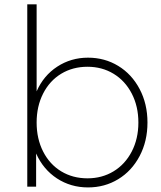

<svg xmlns="http://www.w3.org/2000/svg" viewBox="-20 -844 729 868"><path d="M646.7 -290Q646.7 -205.6 611.1 -138.3Q575.6 -71.1 514.4 -33.9Q453.3 3.3 377.8 3.3Q300 3.3 237.8 -37.2Q175.6 -77.8 143.3 -150V0H103.3V-824.4H145.6V-431.1Q176.7 -502.2 238.9 -542.8Q301.1 -583.3 377.8 -583.3Q453.3 -583.3 514.4 -546.1Q575.6 -508.9 611.1 -441.7Q646.7 -374.4 646.7 -290ZM605.6 -290Q605.6 -363.3 575.6 -421.1Q545.6 -478.9 493.3 -510.6Q441.1 -542.2 375.6 -542.2Q308.9 -542.2 256.7 -510.6Q204.4 -478.9 175 -421.1Q145.6 -363.3 145.6 -290Q145.6 -216.7 175 -158.9Q204.4 -101.1 256.7 -69.4Q308.9 -37.8 375.6 -37.8Q441.1 -37.8 493.3 -69.4Q545.6 -101.1 575.6 -158.9Q605.6 -216.7 605.6 -290Z"/></svg>

Font: Paperlogy 2 ExtraLight
Style: Regular
Weight: 250
Designer: redesigned by Lee Juim, glyphs from Gmarket Sans & Montserrat
Foundry: PT&
Version: Version 1.001